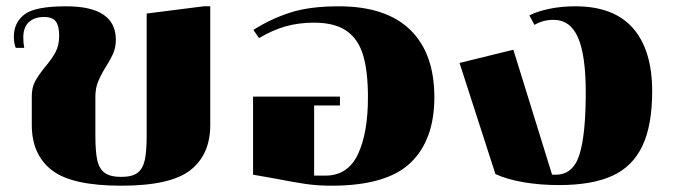

<svg xmlns="http://www.w3.org/2000/svg" viewBox="-20 -578 2144 610"><path d="M81 -181V-272Q81 -300 91.5 -319.5Q102 -339 123 -365Q145 -391 156.5 -412.5Q168 -434 168 -465Q168 -495 157.5 -509.5Q147 -524 120 -524Q89 -524 71.5 -507.5Q54 -491 54 -459Q54 -441 57 -426H30Q24 -441 24 -461Q24 -506 57.5 -532Q91 -558 190 -558Q348 -558 348 -452Q348 -429 340.5 -410.5Q333 -392 317 -367Q301 -341 292 -319.5Q283 -298 283 -270V-148Q283 -97 289 -69.5Q295 -42 312.5 -29Q330 -16 365 -16Q400 -16 417 -29Q434 -42 440 -69.5Q446 -97 446 -148V-535L627 -558H648V-181Q648 -87 585 -37.5Q522 12 365 12Q208 12 144.5 -37.5Q81 -87 81 -181Z M1033 12Q990 12 951.5 6.5Q913 1 858 -10Q798 -21 784 -23V-271H1060V-243H978V-20H1013Q1085 -20 1117 -87.5Q1149 -155 1149 -269Q1149 -350 1134 -401.5Q1119 -453 1081.5 -479.5Q1044 -506 978 -506Q928 -506 886.5 -494Q845 -482 803 -457L785 -483Q840 -518 902 -538Q964 -558 1056 -558Q1206 -558 1283 -483.5Q1360 -409 1360 -269Q1360 -133 1284 -60.5Q1208 12 1033 12Z M2052 -288Q2052 -180 2021 -114.5Q1990 -49 1925.5 -19.5Q1861 10 1756 10Q1696 10 1643.5 1Q1591 -8 1554 -25L1440 -378L1611 -420L1734 -23H1746Q1801 -23 1821 -87Q1841 -151 1841 -284Q1841 -402 1816.5 -458.5Q1792 -515 1738 -515Q1706 -515 1678 -499L1662 -529Q1684 -541 1723 -549.5Q1762 -558 1808 -558Q1930 -558 1991 -488.5Q2052 -419 2052 -288Z"/></svg>

Font: Chonburi
Style: Regular
Weight: 400
Designer: Thanarat Vachiruckul and Stawix Ruecha
Foundry: Cadson Demak & Katatrad
Version: Version 1.000